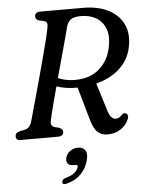

<svg xmlns="http://www.w3.org/2000/svg" viewBox="-62 -750 816 1065"><g transform="rotate(-5 345.5 -217.5)"><path d="M634 -63Q619.5 -29 588.2 -8.8Q557 11.5 516 11.5Q484 11.5 461.5 -7.5Q439 -26.5 424.5 -79.5L372.5 -262H371.5Q338 -261.5 309.2 -266Q280.5 -270.5 256 -279Q239.5 -218 226.5 -167.8Q213.5 -117.5 209 -95Q204.5 -75.5 209.8 -67.2Q215 -59 224.5 -55.5L250 -49Q271.5 -40 271.5 -25Q271.5 0 239 0H33Q17.5 0 12 -6Q6.5 -12 6.5 -22Q6.5 -42.5 33 -49L55.5 -53.5Q72 -56.5 82 -65.8Q92 -75 98.5 -94Q103.5 -111.5 114.2 -150Q125 -188.5 139.2 -239.8Q153.5 -291 168.5 -346.5Q183.5 -402 197.2 -453.5Q211 -505 220.8 -544.8Q230.5 -584.5 234 -603Q238 -623 235.5 -632Q233 -641 218 -646L192 -652Q172 -658.5 172 -675Q172 -700 204.5 -700H441Q523.5 -700 581.5 -670.5Q639.5 -641 665 -586.8Q690.5 -532.5 674.5 -458.5Q660.5 -390.5 608.8 -343Q557 -295.5 477.5 -275.5L522 -131.5Q532 -96.5 543.2 -84Q554.5 -71.5 569 -71.5Q588 -71.5 603.5 -90Q614 -101.5 626.5 -96Q634.5 -93 636.8 -83.8Q639 -74.5 634 -63ZM344 -603.5Q339 -583 327 -539Q315 -495 299.5 -438.5Q284 -382 268 -324Q286.5 -316 310 -310.8Q333.5 -305.5 361 -305.5Q446.5 -305.5 498.8 -351.8Q551 -398 565 -474Q576.5 -533.5 560.8 -573.8Q545 -614 509.5 -634.8Q474 -655.5 426 -655.5Q384.5 -655.5 368 -642.5Q351.5 -629.5 344 -603.5ZM312.5 164.5Q289 164.5 280 151.8Q271 139 276.5 119.5Q282 97.5 302 83.8Q322 70 345 70Q372 70 385 88Q398 106 388 144Q376 189.5 345.5 220.2Q315 251 265 263.5Q242 269.5 242 253Q242 237 263 231.5Q296 222.5 313 207.8Q330 193 334.5 177Q337.5 164.5 324 164.5Z"/></g></svg>

Font: Fraunces 9pt Soft
Style: Italic
Weight: 400
Italic angle: -16°
Version: Version 1.000;[0bf87f6ff]